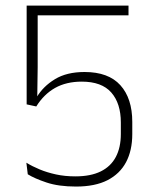

<svg xmlns="http://www.w3.org/2000/svg" viewBox="-20 -659 548 688"><path d="M252.5 9.5Q190 9.5 146.8 -5Q103.5 -19.5 79.5 -34.5L74.5 -76Q95.5 -63 122 -52Q148.5 -41 180.5 -34Q212.5 -27 250 -27Q305 -27 341 -44.8Q377 -62.5 395 -96.5Q413 -130.5 413 -179V-220Q413 -288.5 378.8 -327.5Q344.5 -366.5 273 -366.5Q217.5 -366.5 177.2 -343.8Q137 -321 110 -277.5L75.5 -285V-639H440.5V-604H115V-418L113.5 -309L111.5 -310.5Q134.5 -349.5 176.8 -375.2Q219 -401 283 -401Q368.5 -401 411.2 -353.8Q454 -306.5 454 -222V-178.5Q454 -120 431.8 -78Q409.5 -36 365 -13.2Q320.5 9.5 252.5 9.5Z"/></svg>

Font: Anek Gurmukhi ExtraLight
Style: Regular
Weight: 250
Designer: Sarang Kulkarni (Gurmukhi), Yesha Goshar (Latin)
Foundry: Ek Type
Version: Version 1.003